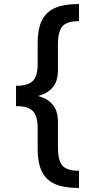

<svg xmlns="http://www.w3.org/2000/svg" viewBox="-20 -786 451 948"><path d="M59.1 -299.8V-362.3Q119.1 -362.3 142.6 -387Q166 -411.6 166 -468.8V-573.2Q166 -627 178.2 -664.1Q190.4 -701.2 215.3 -723.6Q240.2 -746.1 278.8 -756.1Q317.4 -766.1 370.1 -766.1V-681.6Q308.6 -681.6 287.4 -655Q266.1 -628.4 266.1 -568.4V-436.5Q266.1 -409.2 257.6 -384.5Q249 -359.9 226.8 -340.8Q204.6 -321.8 164.1 -310.8Q123.5 -299.8 59.1 -299.8ZM370.1 142.1Q317.4 142.1 278.8 132.1Q240.2 122.1 215.3 99.6Q190.4 77.1 178.2 40Q166 2.9 166 -51.3V-154.8Q166 -211.9 142.6 -237.1Q119.1 -262.2 59.1 -262.2V-324.7Q123.5 -324.7 164.1 -313.5Q204.6 -302.2 226.8 -283Q249 -263.7 257.6 -238.8Q266.1 -213.9 266.1 -187V-56.2Q266.1 3.9 287.4 30.5Q308.6 57.1 370.1 57.1ZM59.1 -261.7V-362.8H160.2V-261.7Z"/></svg>

Font: Inter 28pt Medium
Style: Regular
Weight: 500
Designer: Rasmus Andersson
Foundry: rsms
Version: Version 4.001;git-66647c0bb